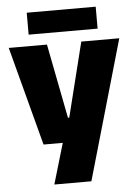

<svg xmlns="http://www.w3.org/2000/svg" viewBox="-57 -696 651 911"><g transform="rotate(-5 269.0 -240.0)"><path d="M347.5 -138 252.5 -97 351 -492.5H532L341 172H164.5L241 -87L325 -21.5H130L5.5 -492.5H187.5L256.5 -138ZM105 -547V-651.5H433.5V-547Z"/></g></svg>

Font: Anek Latin ExtraBold
Style: Regular
Weight: 800
Designer: Yesha Goshar
Foundry: Ek Type
Version: Version 1.003